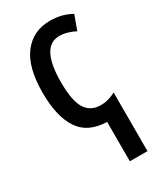

<svg xmlns="http://www.w3.org/2000/svg" viewBox="-196 -623 783 925"><g transform="rotate(-30 195.5 -160.5)"><path d="M246 -550Q312 -550 364 -520L335 -440Q315 -451 292 -457.5Q269 -464 248 -464Q144 -464 144 -267Q144 -162 172 -118.5Q200 -75 255 -75Q279 -75 299.5 -81Q320 -87 339 -97V229H241V10Q135 7 88.5 -64.5Q42 -136 42 -267Q42 -408 96.5 -479Q151 -550 246 -550Z"/></g></svg>

Font: Avrile Sans Condensed Medium
Style: Regular
Weight: 500
Width: 3
Designer: Monotype Design Team
Foundry: Monotype Imaging Inc.
Version: Version 2.001;September 10, 2019;FontCreator 11.5.0.2425 64-